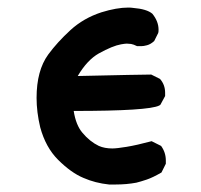

<svg xmlns="http://www.w3.org/2000/svg" viewBox="-20 -490 540 515"><path d="M188.5 -286.1Q359.4 -290 383.8 -290H385.7L409.2 -278.3Q422.9 -262.7 422.9 -241.2Q422.9 -238.3 422.9 -232.4L410.2 -209L407.2 -207Q378.9 -192.4 177.7 -192.4Q183.6 -154.3 201.2 -133.8Q220.7 -110.4 245.1 -98.6Q260.7 -91.8 281.2 -91.8Q293 -91.8 319.8 -96.2Q346.7 -100.6 386.7 -111.3L412.1 -98.6Q424.8 -81.1 424.8 -59.6Q424.8 -56.6 424.8 -50.8L413.1 -27.3Q389.6 -13.7 373.5 -8.3Q357.4 -2.9 345.7 0Q319.3 4.9 290 4.9Q278.3 4.9 272.5 4.9Q235.4 1 204.1 -12.7Q170.9 -26.4 135.7 -61.5Q102.5 -94.7 87.9 -148.4Q78.1 -189.5 78.1 -227.5Q78.1 -300.8 109.4 -343.8Q133.8 -377 168.9 -409.2Q204.1 -441.4 252 -457Q293 -469.7 324.2 -469.7Q331.1 -469.7 336.9 -468.8Q374 -465.8 388.7 -453.1Q405.3 -432.6 405.3 -410.2Q405.3 -403.3 404.3 -401.4L393.6 -379.9Q383.8 -371.1 374.5 -368.7Q365.2 -366.2 359.4 -366.2Q353.5 -366.2 347.7 -366.2Q337.9 -371.1 331.5 -372.1Q325.2 -373 320.3 -373Q315.4 -373 304.7 -371.1Q282.2 -367.2 245.1 -346.7Q213.9 -329.1 188.5 -286.1Z"/></svg>

Font: JasonHandwriting2
Style: SemiBold
Weight: 600
Version: Version 1.04.7